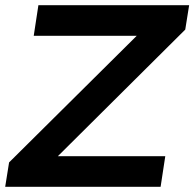

<svg xmlns="http://www.w3.org/2000/svg" viewBox="-27 -720 749 740"><path d="M592 0H-7L8 -94L500 -582H103L121 -700H702L687 -606L196 -118H610Z"/></svg>

Font: Argentum Sans Medium
Style: Italic
Weight: 500
Italic angle: -11°
Designer: Julieta Ulanovsky (font), Cristiano Sobral (main changes and remaster)
Foundry: Julieta Ulanovsky (font), Cristiano Sobral (main changes and remaster)
Version: Version 2.007;June 15, 2022;FontCreator 14.0.0.2814 64-bit; 